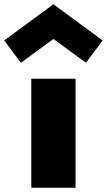

<svg xmlns="http://www.w3.org/2000/svg" viewBox="-98 -882 502 902"><path d="M49 -512H257V0H49ZM-78 -692 153 -862 384 -692 306 -587 153 -699 0 -587Z"/></svg>

Font: Spartan MB
Style: Regular
Weight: 900
Designer: Matt Bailey
Foundry: Matt Bailey
Version: Version 001.001